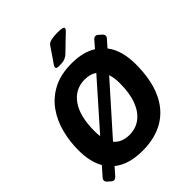

<svg xmlns="http://www.w3.org/2000/svg" viewBox="-248 -1063 1226 1226"><g transform="rotate(-45 365.5 -449.5)"><path d="M403 -708Q506 -708 572 -666L612 -712Q622 -724 634 -724Q644 -724 654 -714L670 -700Q682 -690 682 -678Q682 -668 672 -658L632 -613Q689 -540 689 -414Q689 -278 647.5 -184Q606 -90 525.5 -41Q445 8 328 8Q205 8 133 -50L89 0Q78 12 67 12Q57 12 47 2L31 -12Q19 -22 19 -34Q19 -44 29 -54L80 -112Q41 -180 41 -284Q41 -364 60.5 -439.5Q80 -515 123 -575.5Q166 -636 235 -672Q304 -708 403 -708ZM519 -485 236 -167Q272 -123 342 -123Q399 -123 441.5 -155Q484 -187 507.5 -248.5Q531 -310 531 -400Q531 -449 519 -485ZM389 -576Q302 -576 251 -504.5Q200 -433 200 -298Q200 -272 203 -250L471 -553Q439 -576 389 -576ZM474 -911Q532 -911 532 -898Q532 -893 529.5 -888.5Q527 -884 516 -873.5Q505 -863 481.5 -840.5Q458 -818 416 -777Q407 -768 390 -760Q373 -752 338 -752Q322 -752 315.5 -754.5Q309 -757 309 -765Q309 -771 316 -781.5Q323 -792 340 -816Q357 -840 386 -884Q396 -900 420 -905.5Q444 -911 474 -911Z"/></g></svg>

Font: Asap VF Beta
Style: Italic
Weight: 400
Italic angle: -6°
Designer: Pablo Cosgaya
Foundry: Pablo Cosgaya
Version: Version 1.007